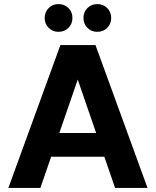

<svg xmlns="http://www.w3.org/2000/svg" viewBox="-20 -921 764 941"><path d="M21 0 276 -700H448L703 0H544L361 -531L178 0ZM132 -153 172 -269H539L578 -153ZM266 -765Q238 -765 218.5 -784.5Q199 -804 199 -833Q199 -862 218.5 -881.5Q238 -901 266 -901Q296 -901 315.5 -881.5Q335 -862 335 -833Q335 -804 315.5 -784.5Q296 -765 266 -765ZM457 -765Q428 -765 408.5 -784.5Q389 -804 389 -833Q389 -862 408.5 -881.5Q428 -901 457 -901Q486 -901 505.5 -881.5Q525 -862 525 -833Q525 -804 505.5 -784.5Q486 -765 457 -765Z"/></svg>

Font: DM Sans 12pt Black
Style: Regular
Weight: 900
Version: Version 4.004;gftools[0.9.30]